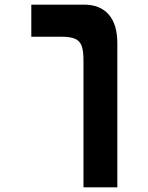

<svg xmlns="http://www.w3.org/2000/svg" viewBox="-20 -629 640 828"><path d="M247.5 -470.5H115V-609H342Q411.5 -609 448.8 -566.5Q486 -524 486 -442V179H340V-368Q340 -408 332.8 -429.5Q325.5 -451 305.8 -460.8Q286 -470.5 247.5 -470.5Z"/></svg>

Font: JuliaMono ExtraBold
Style: Regular
Weight: 800
Monospace: yes
Designer: cormullion
Foundry: corm
Version: Version 0.055; ttfautohint (v1.8.4)